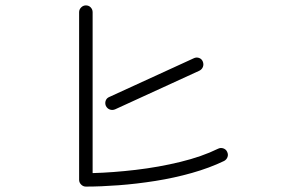

<svg xmlns="http://www.w3.org/2000/svg" viewBox="-20 -739 1040 711"><path d="M298 -48Q288 -48 280.5 -55.5Q273 -63 273 -73V-694Q273 -704 280.5 -711.5Q288 -719 298 -719Q309 -719 316 -711.5Q323 -704 323 -694V-98Q398 -100 483 -110Q568 -120 648 -139.5Q728 -159 787 -188Q797 -193 807 -189.5Q817 -186 821 -177Q826 -167 822.5 -157.5Q819 -148 810 -143Q756 -117 690.5 -98.5Q625 -80 555.5 -69Q486 -58 419.5 -53Q353 -48 298 -48ZM406 -334Q396 -330 386.5 -333.5Q377 -337 372 -347Q368 -357 371.5 -366.5Q375 -376 385 -380L697 -523Q707 -528 717 -524.5Q727 -521 731 -511Q735 -501 731.5 -491.5Q728 -482 718 -477Z"/></svg>

Font: Zen Kurenaido
Style: Regular
Weight: 400
Designer: Yoshimichi Ohira
Foundry: Positype
Version: Version 1.001